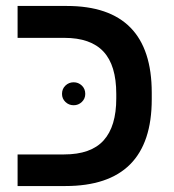

<svg xmlns="http://www.w3.org/2000/svg" viewBox="-20 -624 584 644"><path d="M489 -291Q489 0 199 0H39V-106H195Q285 -106 327.5 -153Q370 -200 370 -294V-309Q370 -405 327 -451Q284 -497 196 -497H39V-604H204Q489 -604 489 -313ZM188 -309Q188 -326 199.5 -337Q211 -348 227 -348Q243 -348 254.5 -337Q266 -326 266 -309Q266 -293 254.5 -282Q243 -271 227 -271Q211 -271 199.5 -282Q188 -293 188 -309Z"/></svg>

Font: Noto Sans Hebrew Droid SemiBold
Style: Regular
Weight: 600
Designer: Monotype Design Team
Foundry: Monotype Imaging Inc.
Version: Version 1.100; ttfautohint (v1.8.4.7-5d5b)